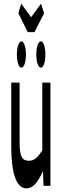

<svg xmlns="http://www.w3.org/2000/svg" viewBox="-20 -1024 343 1058"><path d="M126 14C163 14 190 -22 215 -78H217L220 0H258V-569H213V-196C187 -154 167 -138 139 -138C103 -138 88 -161 88 -239V-569H42V-217C42 -75 68 14 126 14ZM73 -723C73 -682 84 -651 98 -651C112 -651 123 -682 123 -723C123 -765 112 -796 98 -796C84 -796 73 -765 73 -723ZM81 -951 133 -847H170L223 -951L206 -1004L153 -931H150L97 -1004ZM180 -723C180 -682 191 -651 205 -651C220 -651 230 -682 230 -723C230 -765 220 -796 205 -796C191 -796 180 -765 180 -723Z"/></svg>

Font: 寒蝉无机体 CompactMedium
Style: Regular
Weight: 500
Width: 3
Designer: ChillTanhei {Warren2060}; 
Source Han Sans {Ryoko NISHIZUKA 西塚涼子 (kana, bopomofo & ideographs); Paul D. Hunt (Latin, Gre
Foundry: ChillType&Adobe
Version: Version 1.000;Glyphs 3.1.1 (3135)